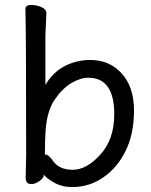

<svg xmlns="http://www.w3.org/2000/svg" viewBox="-20 -735 613 778"><path d="M443 -272Q443 -420 338 -420Q306 -420 269.5 -398.5Q233 -377 202 -332Q171 -287 165 -209Q162 -167 162 -111L161 -110Q161 -109 163 -109Q177 -109 194 -84Q219 -47 275 -47Q331 -47 387 -109Q443 -171 443 -272ZM272 23Q231 23 199.5 5Q168 -13 158 -27V-30L157 -21Q155 -12 138.5 -0.5Q122 11 107 11Q84 11 84 -15L86 -106Q86 -593 83 -699Q83 -715 107 -715Q126 -715 147 -706.5Q168 -698 168 -681L164 -592V-391Q194 -442 242 -467Q290 -492 346 -492Q424 -492 473.5 -437Q523 -382 523 -287Q523 -193 489.5 -124.5Q456 -56 399 -16.5Q342 23 272 23Z"/></svg>

Font: LXGW WenKai Lite
Style: Bold
Weight: 700
Designer: LXGW / Fontworks Inc.
Foundry: LXGW / Fontworks Inc.
Version: Version 1.330;April 28, 2024